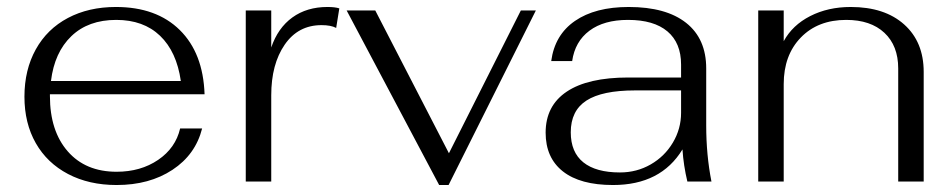

<svg xmlns="http://www.w3.org/2000/svg" viewBox="-20 -520 2726 550"><path d="M496 -152H559Q540 -77 474 -33.5Q408 10 314 10Q235 10 175 -21.5Q115 -53 82.5 -110Q50 -167 50 -243Q50 -320 82.5 -378.5Q115 -437 174.5 -468.5Q234 -500 312 -500Q428 -500 495 -434Q562 -368 566 -250H123V-245Q123 -145 174 -86.5Q225 -28 314 -28Q383 -28 433 -62Q483 -96 496 -152ZM126 -288H498Q486 -372 438.5 -417.5Q391 -463 313 -463Q233 -463 184.5 -416.5Q136 -370 126 -288Z M684 -490H757V-384Q776 -440 817.5 -470Q859 -500 918 -500Q940 -500 952 -496L943 -440Q928 -448 901 -448Q834 -448 795.5 -392Q757 -336 757 -247V0H684Z M973 -490H1055L1266 -81L1472 -490H1515L1265 10H1238Z M1543 -140Q1543 -217 1603.5 -257.5Q1664 -298 1780 -298H1931V-335Q1931 -397 1892 -430Q1853 -463 1779 -463Q1710 -463 1668.5 -432Q1627 -401 1619 -345H1559Q1569 -420 1627 -460Q1685 -500 1781 -500Q1888 -500 1945.5 -454.5Q2003 -409 2003 -324V-161Q2003 -76 2018 0H1949Q1938 -46 1935 -92Q1873 10 1736 10Q1642 10 1592.5 -29Q1543 -68 1543 -140ZM1931 -197V-261H1799Q1705 -261 1660 -232Q1615 -203 1615 -141Q1615 -84 1651 -55Q1687 -26 1756 -26Q1804 -26 1844 -49Q1884 -72 1907.5 -111.5Q1931 -151 1931 -197Z M2152 -490H2225V-402Q2250 -448 2301 -474Q2352 -500 2417 -500Q2514 -500 2570 -450Q2626 -400 2626 -314V0H2553V-324Q2553 -389 2513.5 -426Q2474 -463 2404 -463Q2323 -463 2274 -412.5Q2225 -362 2225 -279V0H2152Z"/></svg>

Font: Fahkwang Light
Style: Regular
Weight: 300
Version: Version 1.000; ttfautohint (v1.6)